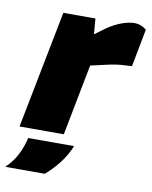

<svg xmlns="http://www.w3.org/2000/svg" viewBox="-112 -592 663 837"><g transform="rotate(10 219.0 -173.5)"><path d="M0 0 102 -521H244L252 -424L210 -423L296 -486Q328 -508 359.5 -519.5Q391 -531 417 -531Q445 -531 469 -511L437 -344Q418 -343 400 -342Q382 -341 363 -338Q344 -335 323 -330L257 -315L196 0ZM-31 184Q0 155 18.5 119Q37 83 46 43H249Q233 83 206 118.5Q179 154 144 184Z"/></g></svg>

Font: REM ExtraBold
Style: Italic
Weight: 800
Italic angle: -11°
Designer: Octavio Pardo
Foundry: Ashler Design
Version: Version 1.005;gftools[0.9.28]